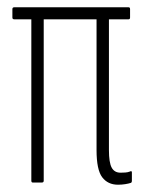

<svg xmlns="http://www.w3.org/2000/svg" viewBox="-20 -501 391 527"><path d="M304 6Q276 6 260.5 -14.5Q245 -35 245 -89V-448H100V-5Q100 0 95 0H70Q66 0 66 -5V-448H19Q14 -448 14 -453V-476Q14 -481 19 -481H333Q337 -481 337 -476V-453Q337 -448 333 -448H279V-89Q279 -55 286.5 -41Q294 -27 311 -27Q317 -27 324 -27.5Q331 -28 336 -30Q342 -33 342 -28V-5Q342 0 339 1Q333 3 323.5 4.5Q314 6 304 6Z"/></svg>

Font: Sofia Sans Extra Condensed ExtraLight
Style: Regular
Weight: 250
Designer: Botio Nikoltchev, Ani Petrova
Foundry: lettersoup
Version: Version 4.101